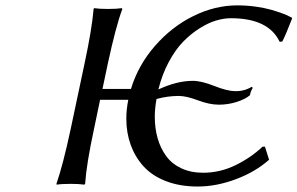

<svg xmlns="http://www.w3.org/2000/svg" viewBox="-20 -678 1097 708"><path d="M948.2 -137.2H957L972.2 -88.9Q921.4 -43.9 849.6 -17.1Q777.8 9.8 709 9.8Q642.6 9.8 591.3 -10.3Q540 -30.3 508.8 -65.2Q477.5 -100.1 461.7 -144.5Q445.8 -189 445.8 -240.2Q445.8 -274.4 453.1 -310.1H349.1L326.2 -200.2Q298.8 -73.2 293.9 0L291 2.9Q272.5 0 241.2 0Q207 0 189 2.9L188 0Q211.9 -68.4 240.2 -200.2L292 -444.8Q318.8 -569.8 325.2 -645L327.1 -647.9Q345.7 -645 377.9 -645Q411.1 -645 429.2 -647.9L431.2 -645Q407.2 -581.1 377.9 -444.8L357.9 -350.1H462.9Q489.7 -438 551.5 -508.8Q613.3 -579.6 693.1 -618.9Q772.9 -658.2 855 -658.2Q889.2 -658.2 922.4 -653.6Q955.6 -648.9 978.8 -642.3Q1002 -635.7 1020.3 -628.9Q1038.6 -622.1 1047.4 -617.2L1056.2 -612.8L1057.1 -609.9Q1034.7 -551.8 1021 -524.9L1011.2 -523.9Q970.2 -610.8 831.1 -610.8Q805.7 -610.8 776.9 -602.3Q748 -593.8 715.8 -573.5Q683.6 -553.2 655 -523.9Q626.5 -494.6 602.1 -449Q577.6 -403.3 564 -348.1Q632.3 -379.9 690.9 -379.9Q722.7 -379.9 770.8 -360.8Q818.8 -341.8 848.1 -341.8Q854 -341.8 859.9 -342.3Q865.7 -342.8 869.9 -343.5Q874 -344.2 878.9 -345.5Q883.8 -346.7 886.5 -347.7Q889.2 -348.6 893.1 -350.3Q897 -352.1 898.7 -352.8Q900.4 -353.5 904.1 -355.5Q907.7 -357.4 908.2 -357.9L912.1 -354Q903.3 -339.8 901.9 -327.1Q884.3 -312 852.5 -302Q820.8 -292 787.1 -292Q752.4 -292 709.7 -308.1Q667 -324.2 639.2 -324.2Q598.6 -324.2 557.1 -313Q550.8 -277.3 550.8 -248Q550.8 -204.6 561.3 -168Q571.8 -131.3 592.8 -102.5Q613.8 -73.7 648.7 -57.4Q683.6 -41 729 -41Q791 -41 847.9 -68.6Q904.8 -96.2 948.2 -137.2Z"/></svg>

Font: Linear Smooth
Style: Italic
Weight: 400
Designer: Philipp H. Poll, Flanker
Foundry: Philipp H. Poll, reworked by Flanker
Version: Version 1.061 | FøM Fix